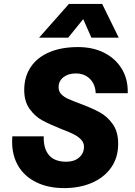

<svg xmlns="http://www.w3.org/2000/svg" viewBox="-20 -951 690 983"><path d="M42 -226Q42 -244 43 -253H204Q202 -191 230.5 -157Q259 -123 320 -123Q360 -123 385 -144.5Q410 -166 410 -200Q410 -221 395 -236.5Q380 -252 357.5 -263.5Q335 -275 295 -290Q235 -314 197 -334.5Q159 -355 131.5 -393.5Q104 -432 104 -490Q104 -557 136.5 -606.5Q169 -656 231 -683Q293 -710 380 -710Q455 -710 513 -681Q571 -652 603.5 -598.5Q636 -545 634 -474H470Q468 -520 440 -547.5Q412 -575 368 -575Q329 -575 304.5 -555.5Q280 -536 280 -504Q280 -483 294 -468.5Q308 -454 329.5 -444.5Q351 -435 391 -420Q452 -397 490.5 -376Q529 -355 557 -316Q585 -277 585 -215Q585 -144 549 -93Q513 -42 450.5 -15Q388 12 309 12Q227 12 166.5 -17.5Q106 -47 74 -100.5Q42 -154 42 -226ZM333 -931H503L588 -758H448L406 -853L329 -758H180Z"/></svg>

Font: Azeret Mono
Style: Bold Italic
Weight: 700
Italic angle: -12°
Designer: Martin Vácha
Foundry: Displaay
Version: Version 1.000; Glyphs 3.0.3, build 3074